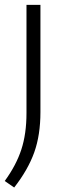

<svg xmlns="http://www.w3.org/2000/svg" viewBox="-32 -562 271 812"><path d="M28 231 -12 203.5Q36.5 137 58.2 70.5Q80 4 80 -84V-541.5H139V-88Q139 9 112.8 82.5Q86.5 156 28 231Z"/></svg>

Font: Encode Sans Lt
Style: Regular
Weight: 300
Designer: Multiple Designers
Foundry: Impallari Type
Version: Version 3.002; ttfautohint (v1.8.3) -l 8 -r 50 -G 200 -x 14 